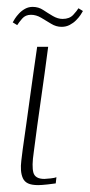

<svg xmlns="http://www.w3.org/2000/svg" viewBox="-20 -535 261 558"><path d="M120 -399Q110 -322 99 -246Q88 -170 78 -92Q72 -52 77 -33.5Q82 -15 109 -15Q114 -15 127 -16.5Q140 -18 144 -20L142 -2Q137 -1 118.5 1Q100 3 91 3Q72 3 61.5 -2Q51 -7 46.5 -17Q42 -27 41 -40Q40 -53 42 -68.5Q44 -84 46 -101Q51 -137 56.5 -175Q62 -213 67 -251Q72 -289 77.5 -326Q83 -363 88 -399Q96 -399 104.5 -399Q113 -399 120 -399ZM159 -457Q143 -457 128.5 -466Q114 -475 99.5 -483.5Q85 -492 70 -492Q54 -492 44.5 -481Q35 -470 30 -462L17 -470Q19 -474 23.5 -481Q28 -488 35.5 -496Q43 -504 53 -509.5Q63 -515 75 -515Q92 -515 105.5 -506Q119 -497 133.5 -488.5Q148 -480 162 -480Q182 -480 193 -492Q204 -504 208 -511L221 -503Q219 -499 214 -491.5Q209 -484 201 -476Q193 -468 182.5 -462.5Q172 -457 159 -457Z"/></svg>

Font: Genos ExtraLight
Style: Italic
Weight: 250
Italic angle: -8°
Designer: Robert E. Leuschke
Foundry: Robert E. Leuschke
Version: Version 1.010